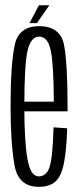

<svg xmlns="http://www.w3.org/2000/svg" viewBox="-20 -703 304 726"><path d="M127 3.5V-36Q95 -36 84 -101.5Q72 -166 72 -301Q72 -456.5 84 -510.5Q96.5 -564.5 128 -564.5Q161.5 -564.5 172 -511Q183 -459 183.5 -318.5H65V-282H235.5Q235.5 -292 235.5 -301Q235.5 -463 222 -534Q207.5 -604 128 -604Q50 -604 35.5 -532Q20 -460 20 -301Q20 -164.5 34.5 -80Q48.5 3.5 127 3.5ZM127 -36V3.5Q167.5 3.5 190 -17Q212.5 -37 222.5 -90Q232 -142.5 234 -218L182.5 -221.5Q181 -164 176 -115.5Q170.5 -67.5 157.5 -51.5Q145 -36 127 -36ZM91.5 -615.5H119.5L166.5 -683H127Z"/></svg>

Font: Anybody ExtraCondensed Light
Style: Regular
Weight: 300
Width: 2
Version: Version 1.113;gftools[0.9.25]